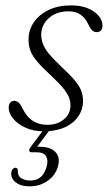

<svg xmlns="http://www.w3.org/2000/svg" viewBox="-20 -468 393 696"><path d="M143 -4.5H166L110.5 69.5L99.5 64.5Q105.5 64 111.2 64Q117 64 124 64Q162.5 64 180.8 83Q199 102 190.5 133.5Q182 166.5 153.5 187Q125 207.5 87 207.5Q54.5 207.5 35.8 192Q17 176.5 21.5 153Q23 147.5 27 143.8Q31 140 35 140Q40 140 42.2 142.5Q44.5 145 44.5 149.5Q43.5 169.5 57.2 178Q71 186.5 90 186.5Q136 186.5 149.5 134.5Q155.5 112 146.8 98Q138 84 113.5 84H95.5Q86.5 84 86 78.2Q85.5 72.5 91 65ZM150.5 -15.5Q188.5 -15.5 212 -35.8Q235.5 -56 235.5 -86Q235.5 -100.5 229.8 -115.2Q224 -130 208.5 -149Q193 -168 164 -195Q132 -224.5 114.5 -245.2Q97 -266 90.2 -284.2Q83.5 -302.5 83.5 -325Q83.5 -359 102.5 -387Q121.5 -415 156.2 -431.8Q191 -448.5 237.5 -448.5Q273 -448.5 298.8 -437.8Q324.5 -427 338 -410.2Q351.5 -393.5 351.5 -375Q351.5 -363.5 345.8 -357.5Q340 -351.5 330.5 -351.5Q322 -351.5 315 -357.2Q308 -363 301 -378Q290 -402 272.5 -414.5Q255 -427 228.5 -427Q184 -427 156.8 -402.2Q129.5 -377.5 129.5 -342Q129.5 -326.5 135 -310.5Q140.5 -294.5 156 -275Q171.5 -255.5 201 -227.5Q233.5 -197.5 251 -176.5Q268.5 -155.5 274.8 -138.2Q281 -121 281 -101.5Q280.5 -70 263.2 -45.2Q246 -20.5 214.2 -6.2Q182.5 8 138.5 8Q101.5 8 72.8 -5Q44 -18 27.8 -38Q11.5 -58 11.5 -78Q11.5 -89 17 -95.8Q22.5 -102.5 31.5 -102.5Q39.5 -102.5 47 -96.5Q54.5 -90.5 61 -76Q77 -43.5 99.8 -29.5Q122.5 -15.5 150.5 -15.5Z"/></svg>

Font: Fraunces 72pt Soft Wonky ExtraLight
Style: Italic
Weight: 250
Italic angle: -16°
Version: Version 1.000;[b76b70a41]